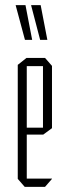

<svg xmlns="http://www.w3.org/2000/svg" viewBox="-20 -726 271 746"><path d="M76 0 49 -31V-474L83 -501H155L182 -470V-228L148 -203H84V-32H182V-31L155 0ZM84 -469V-230H147V-469ZM77 -571 41 -705V-706H79L105 -571ZM136 -571 101 -705V-706H138L164 -571Z"/></svg>

Font: Foldit Thin ExtraLight
Style: Regular
Weight: 250
Version: Version 1.003